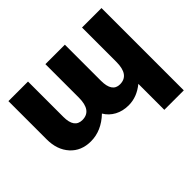

<svg xmlns="http://www.w3.org/2000/svg" viewBox="-152 -753 1171 1171"><g transform="rotate(-45 433.0 -168.0)"><path d="M835.9 187H668V-37.1Q605.5 14.2 534.2 14.2Q483.9 14.2 444.6 -6.8Q405.3 -27.8 382.8 -65.9Q306.6 6.8 215.8 6.8Q132.8 6.8 83 -48.3Q33.2 -103.5 33.2 -192.9V-522.9H202.1V-217.8Q202.1 -122.1 271 -122.1Q352.1 -122.1 352.1 -233.9V-522.9H520V-211.9Q520 -113.8 586.9 -113.8Q668 -113.8 668 -227.1V-522.9H835.9Z"/></g></svg>

Font: LT Superior Black
Style: Regular
Weight: 900
Designer: Daniel Lyons
Foundry: LyonsType
Version: Version 2.005